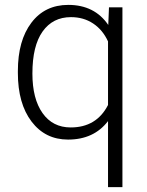

<svg xmlns="http://www.w3.org/2000/svg" viewBox="-20 -558 598 781"><path d="M52.7 -269Q52.7 -393.1 107.7 -465.6Q162.6 -538.1 257.8 -538.1Q364.7 -538.1 420.4 -456.5L423.3 -528.3H478V203.1H419.4V-65.4Q361.8 9.8 256.8 9.8Q164.1 9.8 108.4 -63.5Q52.7 -136.7 52.7 -261.2ZM111.8 -258.8Q111.8 -156.2 153.1 -97.9Q194.3 -39.6 267.6 -39.6Q372.6 -39.6 419.4 -130.9V-389.6Q397.5 -437 358.6 -462.6Q319.8 -488.3 268.6 -488.3Q194.8 -488.3 153.3 -429.9Q111.8 -371.6 111.8 -258.8Z"/></svg>

Font: RobotoDraft Light
Style: Regular
Weight: 300
Version: Version 2.001151; 2014